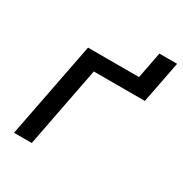

<svg xmlns="http://www.w3.org/2000/svg" viewBox="-159 -797 875 919"><g transform="rotate(30 278.5 -338.0)"><path d="M46 0 149 -530H431L459 -676H557L512 -445H230L144 0Z"/></g></svg>

Font: Lode Dark Term
Style: Bold Italic
Weight: 700
Italic angle: -11°
Monospace: yes
Designer: Belleve Invis
Foundry: Belleve Invis
Version: Version 29.2.0